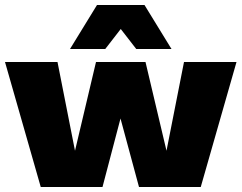

<svg xmlns="http://www.w3.org/2000/svg" viewBox="-22 -748 966 768"><path d="M664 -552H523L461 -632L399 -552H258L366 -728H556ZM714 -500H924L781 0H534L460 -274L388 0H141L-2 -500H208L278 -145L362 -500H560L644 -145Z"/></svg>

Font: Elaine Sans ExtraBold
Style: Regular
Weight: 800
Designer: Wei Huang
Foundry: Wei Huang
Version: Version 2.001;December 24, 2019;FontCreator 12.0.0.2547 64-b